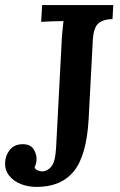

<svg xmlns="http://www.w3.org/2000/svg" viewBox="-32 -720 471 756"><path d="M414 -700 411 -645Q372 -644 353.5 -626Q335 -608 333 -554L317 -251Q309 -108 259 -46Q209 16 112 16Q78 16 49.5 4.5Q21 -7 4 -28.5Q-13 -50 -12 -79Q-11 -107 5.5 -128.5Q22 -150 51 -152Q85 -154 98.5 -135Q112 -116 112 -94Q112 -77 104 -61Q108 -52 118 -48.5Q128 -45 135 -45Q155 -46 170.5 -64.5Q186 -83 189 -141L210 -541Q211 -568 213.5 -594Q216 -620 218 -637Q199 -637 172.5 -636Q146 -635 130 -634L134 -700Z"/></svg>

Font: Lora SemiBold
Style: Italic
Weight: 600
Italic angle: -3°
Designer: Olga Karpushina, Alexei Vanyashin (Cyrillic)
Foundry: Cyreal
Version: Version 3.011; ttfautohint (v1.8.4.7-5d5b)